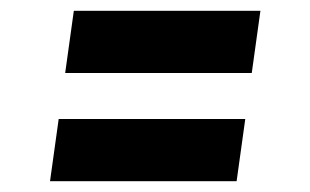

<svg xmlns="http://www.w3.org/2000/svg" viewBox="-20 -452 573 355"><path d="M72.5 -117 88.5 -232H433.5L417.5 -117ZM100.5 -317 116.5 -432H461.5L445.5 -317Z"/></svg>

Font: Mohave Light SemiBold
Style: Italic
Weight: 600
Italic angle: -8°
Version: Version 2.003